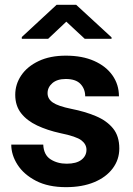

<svg xmlns="http://www.w3.org/2000/svg" viewBox="-20 -770 554 800"><path d="M340.3 -146Q340.3 -168.9 319.1 -185.3Q297.9 -201.7 231 -215.3Q177.2 -227.1 134.8 -247.1Q92.3 -267.1 67.9 -298.3Q43.5 -329.6 43.5 -375Q43.5 -418.9 68.6 -456.1Q93.8 -493.2 141.1 -515.6Q188.5 -538.1 254.4 -538.1Q322.8 -538.1 372.3 -516.1Q421.9 -494.1 448.7 -455.8Q475.6 -417.5 475.6 -368.7H335Q335 -399.4 315.4 -420.2Q295.9 -440.9 253.9 -440.9Q218.3 -440.9 198.2 -423.6Q178.2 -406.2 178.2 -381.8Q178.2 -357.9 200.2 -342.8Q222.2 -327.6 277.3 -316.4Q334.5 -305.2 379.6 -286.1Q424.8 -267.1 450.9 -235.1Q477.1 -203.1 477.1 -151.4Q477.1 -105 449.7 -68.4Q422.4 -31.7 372.6 -11Q322.8 9.8 254.9 9.8Q180.7 9.8 129.9 -16.6Q79.1 -43 53 -83.7Q26.9 -124.5 26.9 -167.5H160.2Q162.1 -124.5 190.7 -106.2Q219.2 -87.9 257.8 -87.9Q298.3 -87.9 319.3 -104.2Q340.3 -120.6 340.3 -146ZM297.4 -750 444.8 -614.3V-608.4H333L256.3 -679.7L180.7 -608.4H70.8V-615.7L215.8 -750Z"/></svg>

Font: Vazirmatn RD UI FD
Style: Bold
Weight: 700
Designer: Saber Rastikerdar
Foundry: Saber Rastikerdar
Version: Version 33.003